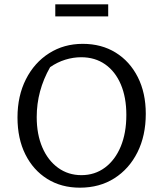

<svg xmlns="http://www.w3.org/2000/svg" viewBox="-20 -860 755 889"><path d="M350 9Q264 9 199 -31.5Q134 -72 97.5 -145Q61 -218 61 -316Q61 -416 100 -493Q139 -570 207.5 -613.5Q276 -657 363 -657Q450 -657 515.5 -616.5Q581 -576 618 -503Q655 -430 655 -333Q655 -232 616.5 -155Q578 -78 509.5 -34.5Q441 9 350 9ZM357 -49Q419 -49 466 -84Q513 -119 539 -181.5Q565 -244 565 -328Q565 -409 539.5 -469Q514 -529 467 -562Q420 -595 356 -595Q319 -595 282 -583.5Q245 -572 212 -549Q150 -440 150 -318Q150 -238 176 -177.5Q202 -117 249 -83Q296 -49 357 -49ZM236 -784V-840H481V-784Z"/></svg>

Font: Piazzolla
Style: Regular
Weight: 400
Designer: Juan Pablo del Peral
Foundry: Huerta Tipografica
Version: Version 1.330